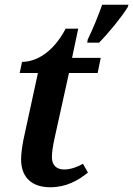

<svg xmlns="http://www.w3.org/2000/svg" viewBox="-20 -780 562 810"><path d="M350 -613 348 -600H398C441 -644 493 -708 519 -750L522 -760H411C394 -712 372 -658 350 -613ZM192 10C259 10 309 -18 351 -52L330 -89C308 -76 278 -65 251 -65C219 -65 199 -82 199 -117C199 -137 203 -164 210 -196L271 -472H392L405 -536H284L310 -659H257C203 -556 130 -519 73 -519L63 -472H140L79 -191C74 -166 69 -132 69 -108C69 -29 117 10 192 10Z"/></svg>

Font: Noto Serif SemiBold
Style: Italic
Weight: 600
Italic angle: -12°
Designer: Monotype Design Team
Foundry: Monotype Imaging Inc.
Version: Version 2.014